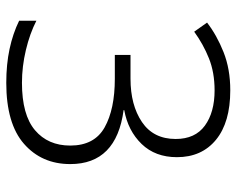

<svg xmlns="http://www.w3.org/2000/svg" viewBox="-91 -744 754 612"><g transform="rotate(90 286.0 -438.0)"><path d="M481 -625Q481 -556 439 -512.5Q397 -469 331 -457V-455Q503 -432 503 -285Q503 -194 438.5 -137.5Q374 -81 244 -81Q185 -81 136 -91.5Q87 -102 46 -122V-177Q87 -156 139.5 -143.5Q192 -131 244 -131Q346 -131 395 -172.5Q444 -214 444 -285Q444 -362 386 -394.5Q328 -427 231 -427H155V-477H231Q315 -477 369 -513.5Q423 -550 423 -621Q423 -683 380.5 -714Q338 -745 268 -745Q211 -745 166 -727Q121 -709 81 -680L52 -721Q92 -752 146 -773.5Q200 -795 268 -795Q370 -795 425.5 -749.5Q481 -704 481 -625Z"/></g></svg>

Font: Noto Sans Kannada UI Light
Style: Regular
Weight: 300
Designer: Jelle Bosma - Monotype Design Team
Foundry: Monotype Imaging Inc.
Version: Version 2.005; ttfautohint (v1.8.4.7-5d5b)